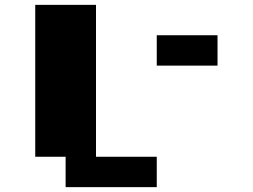

<svg xmlns="http://www.w3.org/2000/svg" viewBox="-20 -770 1040 790"><path d="M125 -750H375V-125H625V0H250V-125H125ZM625 -625H875V-500H625Z"/></svg>

Font: Dogica
Style: Bold
Weight: 700
Monospace: yes
Designer: Roberto Mocci
Version: Version 001.000